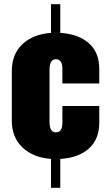

<svg xmlns="http://www.w3.org/2000/svg" viewBox="-20 -744 517 911"><path d="M222 147V10Q138 4 87 -44Q36 -92 36 -172V-407Q36 -487 86.5 -534.5Q137 -582 222 -588V-724H266V-588Q351 -583 401 -539.5Q451 -496 451 -417V-348H276V-418Q276 -463 245 -463Q215 -463 215 -413V-166Q215 -116 245 -116Q276 -116 276 -161V-241H451V-162Q451 -83 401.5 -39Q352 5 266 10V147Z"/></svg>

Font: Oswald Heavy
Style: Regular
Weight: 400
Designer: Vernon Adams
Foundry: Vernon Adams
Version: Version 4.101